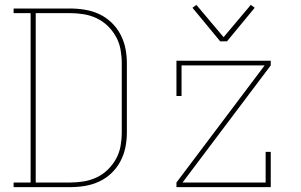

<svg xmlns="http://www.w3.org/2000/svg" viewBox="-20 -770 1240 790"><path d="M36 0V-19H106V-716H36V-735H268Q299 -735 329.5 -730Q360 -725 388 -712Q416 -699 438.5 -677.5Q461 -656 475.5 -628.5Q490 -601 496 -571Q502 -541 502 -510V-225Q502 -194 496 -164Q490 -134 475.5 -106.5Q461 -79 438.5 -57.5Q416 -36 388 -23Q360 -10 329.5 -5Q299 0 268 0ZM127 -19H268Q296 -19 324 -23.5Q352 -28 377.5 -40Q403 -52 423.5 -72Q444 -92 457.5 -116.5Q471 -141 476 -169Q481 -197 481 -225V-510Q481 -538 476 -566Q471 -594 457.5 -618.5Q444 -643 423.5 -663Q403 -683 377.5 -695Q352 -707 324 -711.5Q296 -716 268 -716H127ZM706 0V-19L1069 -501H727V-375H706V-520H1094V-501L731 -19H1073V-145H1094V0ZM886 -600 772 -738 788 -750 900 -617 1012 -750 1028 -738 914 -600Z"/></svg>

Font: Iosevka Etoile Thin
Style: Regular
Weight: 100
Designer: Belleve Invis
Foundry: Belleve Invis
Version: Version 22.1.2; ttfautohint (v1.8.4)